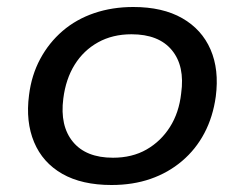

<svg xmlns="http://www.w3.org/2000/svg" viewBox="-20 -520 699 549"><path d="M299 9Q214 9 158 -23Q102 -55 77.5 -113.5Q53 -172 63 -248Q70 -305 95 -351.5Q120 -398 159 -431.5Q198 -465 249.5 -482.5Q301 -500 361 -500Q445 -500 501 -468Q557 -436 582 -378.5Q607 -321 597 -244Q589 -186 564.5 -139.5Q540 -93 500.5 -59.5Q461 -26 410.5 -8.5Q360 9 299 9ZM303 -69Q358 -69 399 -92.5Q440 -116 466 -157Q492 -198 498 -253Q509 -331 471.5 -376.5Q434 -422 356 -422Q302 -422 260.5 -399Q219 -376 193.5 -335Q168 -294 161 -238Q151 -160 188.5 -114.5Q226 -69 303 -69Z"/></svg>

Font: Nunito Sans 10pt SemiExpanded Medium
Style: Italic
Weight: 500
Width: 6
Italic angle: -9°
Designer: Vernon Adams
Foundry: Vernon Adams
Version: Version 3.101;gftools[0.9.27]